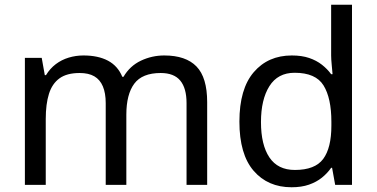

<svg xmlns="http://www.w3.org/2000/svg" viewBox="-20 -780 1590 810"><path d="M673 -546Q764 -546 809 -499.5Q854 -453 854 -349V0H767V-345Q767 -408 740.5 -440Q714 -472 658 -472Q580 -472 546.5 -427Q513 -382 513 -296V0H426V-345Q426 -387 414 -415.5Q402 -444 378 -458Q354 -472 316 -472Q262 -472 231 -449.5Q200 -427 186.5 -384Q173 -341 173 -278V0H85V-536H156L169 -463H174Q191 -491 215.5 -509.5Q240 -528 270 -537Q300 -546 332 -546Q394 -546 435.5 -524Q477 -502 496 -456H501Q528 -502 574.5 -524Q621 -546 673 -546Z M1210 10Q1110 10 1050 -59.5Q990 -129 990 -267Q990 -405 1050.5 -475.5Q1111 -546 1211 -546Q1253 -546 1284 -535.5Q1315 -525 1338 -507Q1361 -489 1377 -467H1383Q1382 -480 1379.5 -505.5Q1377 -531 1377 -546V-760H1465V0H1394L1381 -72H1377Q1361 -49 1338 -30.5Q1315 -12 1283.5 -1Q1252 10 1210 10ZM1224 -63Q1309 -63 1343.5 -109.5Q1378 -156 1378 -250V-266Q1378 -366 1345 -419.5Q1312 -473 1223 -473Q1152 -473 1116.5 -416.5Q1081 -360 1081 -265Q1081 -169 1116.5 -116Q1152 -63 1224 -63Z"/></svg>

Font: ukannada05
Style: Book
Weight: 400
Designer: Jelle Bosma - Monotype Design Team
Foundry: Monotype Imaging Inc.
Version: Version 2.003